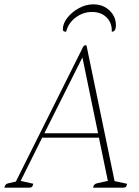

<svg xmlns="http://www.w3.org/2000/svg" viewBox="-51 -863 640 883"><path d="M-31 0Q-28 -17 -13 -20L22 -28L330 -645Q335 -655 342 -655Q347 -655 347 -653L476 -30L533 -18Q532 -8 528.5 -4Q525 0 515 0H377Q380 -17 395 -20L445 -31L404 -230H143L44 -31L102 -18Q100 -8 96.5 -4Q93 0 83 0ZM153 -250H400L328 -599ZM378 -843Q423 -843 452.5 -815Q482 -787 482 -747Q482 -717 463 -717Q465 -757 439.5 -782.5Q414 -808 372 -808Q331 -808 297 -782.5Q263 -757 253 -717Q238 -717 238 -728Q238 -755 259 -781.5Q280 -808 312 -825.5Q344 -843 378 -843Z"/></svg>

Font: Petrona Thin
Style: Italic
Weight: 100
Italic angle: -9°
Designer: Ringo R. Seeber
Foundry: Ringo R. Seeber
Version: Version 2.001; ttfautohint (v1.8.3)